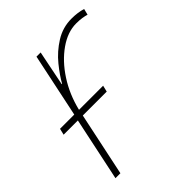

<svg xmlns="http://www.w3.org/2000/svg" viewBox="-160 -625 715 715"><g transform="rotate(-45 197.5 -268.0)"><path d="M32 0 85 -251H10L16 -276H91L144 -528H166L138 -389H140Q156 -418 184 -452.5Q212 -487 251 -511.5Q290 -536 336 -536Q369 -536 395 -528L389 -504Q379 -507 366 -509Q353 -511 336 -511Q291 -511 246 -479.5Q201 -448 166.5 -395Q132 -342 116 -276H243L237 -251H111L58 0Z"/></g></svg>

Font: Noto Sans Thin
Style: Italic
Weight: 100
Italic angle: -12°
Designer: Monotype Design Team
Foundry: Monotype Imaging Inc.
Version: Version 2.013; ttfautohint (v1.8.4.7-5d5b)